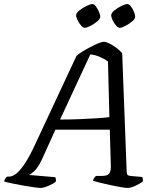

<svg xmlns="http://www.w3.org/2000/svg" viewBox="-53 -926 776 946"><path d="M145 0Q138 0 116 -3Q94 -6 65.5 -11Q37 -16 10 -21.5Q-17 -27 -33 -32Q-28 -48 -18 -56H-7Q8 -56 27 -70.5Q46 -85 70 -121Q94 -157 124 -223L324 -651Q334 -660 352.5 -671.5Q371 -683 392 -694Q413 -705 431 -712.5Q449 -720 459 -720Q470 -720 487.5 -711Q505 -702 522 -689Q539 -676 549 -664L571 -84Q571 -70 575 -65Q579 -60 591 -59L648 -54Q649 -51 650.5 -45Q652 -39 651 -32Q637 -21 614 -10.5Q591 0 575 0Q566 0 542.5 -4Q519 -8 491 -14Q463 -20 439 -26Q415 -32 405 -36Q407 -43 411.5 -49.5Q416 -56 420 -59H444Q458 -59 469.5 -61.5Q481 -64 487.5 -75Q494 -86 493 -113L488 -287H220L153 -139Q133 -98 115 -82Q97 -66 90 -64L219 -53Q224 -45 222 -31Q209 -20 185 -10Q161 0 145 0ZM243 -337Q293 -337 341 -339Q389 -341 427.5 -343.5Q466 -346 486 -349L479 -623Q460 -637 437 -646.5Q414 -656 392 -658ZM537 -789Q529 -789 519 -800Q509 -811 502 -826Q495 -841 495 -851Q495 -862 511 -875Q527 -888 546 -897Q565 -906 575 -906Q583 -906 592 -894.5Q601 -883 607 -868Q613 -853 613 -843Q613 -833 598 -820.5Q583 -808 565 -798.5Q547 -789 537 -789ZM364 -789Q356 -789 346.5 -800Q337 -811 329.5 -826Q322 -841 322 -851Q322 -862 338.5 -875Q355 -888 374 -897Q393 -906 402 -906Q411 -906 419.5 -894.5Q428 -883 434.5 -868Q441 -853 441 -843Q441 -833 426 -820.5Q411 -808 393 -798.5Q375 -789 364 -789Z"/></svg>

Font: Texturina 72pt 72pt Regular
Style: Italic
Weight: 400
Italic angle: -11°
Designer: Guillermo Torres Carreño
Foundry: Omnibus-Type
Version: Version 1.002; ttfautohint (v1.8.3)